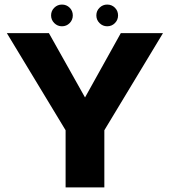

<svg xmlns="http://www.w3.org/2000/svg" viewBox="-20 -820 746 840"><path d="M271 -243.5H432.5L693 -675H508.5L345.5 -382H358.5L194 -675H10ZM267 0H436.5V-340H267ZM251 -705Q271 -705 284.8 -719Q298.5 -733 298.5 -752.5Q298.5 -772.5 284.8 -786.2Q271 -800 251 -800Q231.5 -800 217.5 -786.2Q203.5 -772.5 203.5 -752.5Q203.5 -733 217.5 -719Q231.5 -705 251 -705ZM449 -705Q469 -705 482.8 -719Q496.5 -733 496.5 -752.5Q496.5 -772.5 482.8 -786.2Q469 -800 449 -800Q429.5 -800 415.5 -786.2Q401.5 -772.5 401.5 -752.5Q401.5 -733 415.5 -719Q429.5 -705 449 -705Z"/></svg>

Font: Anybody UltraCondensed Thin
Style: Bold
Weight: 700
Version: Version 1.111